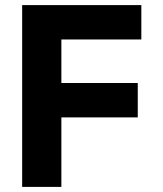

<svg xmlns="http://www.w3.org/2000/svg" viewBox="-20 -734 640 754"><path d="M67 0V-714H535V-579H221V-408H521V-273H221V0Z"/></svg>

Font: Noto Sans Mono ExtraBold
Style: Regular
Weight: 800
Designer: Monotype Design Team
Foundry: Monotype Imaging Inc.
Version: Version 2.014